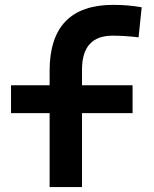

<svg xmlns="http://www.w3.org/2000/svg" viewBox="-20 -762 626 782"><path d="M182.1 0V-301.3H24.9V-414.6H182.1V-473.6Q182.1 -742.2 441.4 -742.2Q501.5 -742.2 557.1 -732.4L544.4 -609.9Q511.7 -613.8 486.6 -615.2Q461.4 -616.7 438.5 -616.7Q314 -616.7 314 -478.5V-414.6H520V-301.3H314V0Z"/></svg>

Font: Cascadia Mono
Style: Bold
Weight: 700
Monospace: yes
Designer: Aaron Bell
Foundry: Saja Typeworks
Version: Version 2404.023; ttfautohint (v1.8.4)